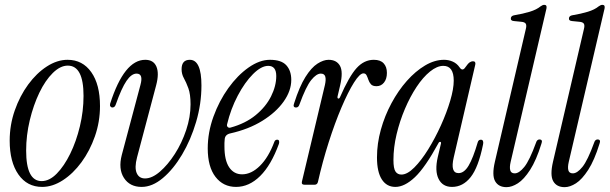

<svg xmlns="http://www.w3.org/2000/svg" viewBox="-20 -763 2518 793"><path d="M154 9Q92 9 56 -42.5Q20 -94 20 -182Q20 -247 41 -307Q62 -367 96.5 -414Q131 -461 173.5 -488.5Q216 -516 259 -516Q321 -516 357 -465Q393 -414 393 -325Q393 -260 372 -200Q351 -140 316.5 -93Q282 -46 239.5 -18.5Q197 9 154 9ZM152 -15Q184 -15 214.5 -46Q245 -77 270 -128Q295 -179 310 -241.5Q325 -304 325 -367Q325 -492 260 -492Q229 -492 198 -461.5Q167 -431 142.5 -380Q118 -329 103 -266.5Q88 -204 88 -141Q88 -15 152 -15Z M565 9Q516 9 492 -28Q468 -65 483 -123L560 -412Q573 -459 544 -459Q523 -459 502.5 -429Q482 -399 458 -331Q454 -319 444 -319Q439 -319 436 -323.5Q433 -328 435 -335Q493 -516 580 -516Q614 -516 626 -488Q638 -460 625 -411L546 -113Q535 -71 544.5 -48.5Q554 -26 579 -26Q608 -26 640.5 -54Q673 -82 702 -127Q731 -172 749 -226Q767 -280 767 -332Q767 -374 758 -398.5Q749 -423 739.5 -440Q730 -457 730 -477Q730 -516 764 -516Q812 -516 812 -410Q812 -334 790 -259.5Q768 -185 732 -124.5Q696 -64 652.5 -27.5Q609 9 565 9Z M955 9Q902 9 870 -32.5Q838 -74 838 -150Q838 -216 861.5 -281Q885 -346 923 -399Q961 -452 1006.5 -484Q1052 -516 1095 -516Q1142 -516 1162.5 -493.5Q1183 -471 1183 -433Q1183 -388 1151.5 -343.5Q1120 -299 1063.5 -264Q1007 -229 931 -212Q909 -207 908 -187Q907 -180 907 -172.5Q907 -165 907 -158Q907 -101 926.5 -72Q946 -43 980 -43Q1018 -43 1053.5 -78Q1089 -113 1113 -177Q1116 -186 1125 -186Q1131 -186 1132.5 -181Q1134 -176 1132 -169Q1100 -81 1054.5 -36Q1009 9 955 9ZM918 -250Q916 -243 920.5 -238.5Q925 -234 932 -236Q994 -253 1036 -287.5Q1078 -322 1099.5 -365Q1121 -408 1121 -449Q1121 -491 1088 -491Q1059 -491 1025 -457Q991 -423 962 -368Q933 -313 918 -250Z M1238 0Q1224 0 1227 -13L1322 -412Q1327 -434 1323.5 -446.5Q1320 -459 1305 -459Q1287 -459 1265.5 -432.5Q1244 -406 1217 -332Q1213 -319 1203 -319Q1188 -319 1195 -337Q1217 -406 1241.5 -445Q1266 -484 1291 -500Q1316 -516 1337 -516Q1370 -516 1384 -491.5Q1398 -467 1385 -411L1374 -364Q1373 -357 1377 -356Q1381 -355 1384 -361Q1422 -448 1453 -482Q1484 -516 1524 -516Q1551 -516 1564.5 -501.5Q1578 -487 1578 -462Q1578 -437 1566 -422Q1554 -407 1535 -407Q1519 -407 1512 -415Q1505 -423 1501.5 -433.5Q1498 -444 1494 -452Q1490 -460 1481 -460Q1466 -460 1442 -422Q1418 -384 1390.5 -319.5Q1363 -255 1337.5 -175Q1312 -95 1293 -11Q1290 0 1279 0Z M1613 9Q1577 9 1557 -22Q1537 -53 1537 -113Q1537 -170 1553 -227.5Q1569 -285 1597 -337Q1625 -389 1660.5 -429Q1696 -469 1735.5 -492.5Q1775 -516 1814 -516Q1833 -516 1850 -508.5Q1867 -501 1878 -485Q1884 -476 1890 -476Q1896 -476 1902 -485Q1913 -501 1920 -505.5Q1927 -510 1933 -510Q1946 -510 1943 -496L1854 -113Q1839 -48 1874 -48Q1897 -48 1915.5 -79Q1934 -110 1953 -175Q1956 -186 1966 -186Q1973 -186 1975 -180Q1977 -174 1975 -166Q1956 -72 1924 -31.5Q1892 9 1847 9Q1808 9 1791.5 -24Q1775 -57 1788 -114L1801 -169Q1803 -176 1798.5 -177Q1794 -178 1791 -172Q1736 -71 1693.5 -31Q1651 9 1613 9ZM1638 -42Q1662 -42 1691 -71Q1720 -100 1748.5 -146Q1777 -192 1801 -245Q1825 -298 1839.5 -347Q1854 -396 1854 -430Q1854 -491 1811 -491Q1785 -491 1756 -467.5Q1727 -444 1700.5 -404Q1674 -364 1652.5 -313.5Q1631 -263 1618 -208.5Q1605 -154 1605 -102Q1605 -67 1613.5 -54.5Q1622 -42 1638 -42Z M2072 10Q2039 10 2025 -14.5Q2011 -39 2024 -95L2151 -640Q2156 -658 2151.5 -665Q2147 -672 2133 -673L2103 -676Q2088 -677 2090 -689Q2092 -698 2104 -700Q2140 -706 2168 -714.5Q2196 -723 2213 -737Q2221 -743 2228 -743Q2240 -743 2237 -728L2089 -94Q2084 -72 2087.5 -59.5Q2091 -47 2106 -47Q2124 -47 2145.5 -73.5Q2167 -100 2194 -174Q2198 -187 2208 -187Q2223 -187 2216 -169Q2195 -101 2169.5 -61.5Q2144 -22 2119 -6Q2094 10 2072 10Z M2312 10Q2279 10 2265 -14.5Q2251 -39 2264 -95L2391 -640Q2396 -658 2391.5 -665Q2387 -672 2373 -673L2343 -676Q2328 -677 2330 -689Q2332 -698 2344 -700Q2380 -706 2408 -714.5Q2436 -723 2453 -737Q2461 -743 2468 -743Q2480 -743 2477 -728L2329 -94Q2324 -72 2327.5 -59.5Q2331 -47 2346 -47Q2364 -47 2385.5 -73.5Q2407 -100 2434 -174Q2438 -187 2448 -187Q2463 -187 2456 -169Q2435 -101 2409.5 -61.5Q2384 -22 2359 -6Q2334 10 2312 10Z"/></svg>

Font: Instrument Serif
Style: Italic
Weight: 400
Italic angle: -13°
Designer: Rodrigo Fuenzalida
Foundry: fragTYPE
Version: Version 1.000; ttfautohint (v1.8.4.7-5d5b);gftools[0.9.27]